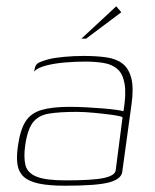

<svg xmlns="http://www.w3.org/2000/svg" viewBox="-20 -583 493 611"><path d="M187 8Q135 8 103 1Q71 -6 55 -21Q39 -36 35.5 -60Q32 -84 37 -118Q44 -169 61 -196Q78 -223 112 -233Q146 -243 202 -243Q227 -243 254.5 -241.5Q282 -240 307 -238Q332 -236 349.5 -233.5Q367 -231 373 -229Q382 -284 376.5 -316Q371 -348 354 -363Q337 -378 310.5 -382.5Q284 -387 251 -387Q218 -387 184.5 -384Q151 -381 125 -374Q99 -367 88 -355L90 -362Q92 -379 106.5 -385Q121 -391 133 -394Q151 -399 183 -402Q215 -405 246 -405Q287 -405 318.5 -400.5Q350 -396 370 -380.5Q390 -365 398 -333.5Q406 -302 398 -247L369 -36Q366 -13 327 -2.5Q288 8 187 8ZM189 -9Q275 -9 310 -16.5Q345 -24 348 -40L370 -210Q363 -214 337 -217.5Q311 -221 279.5 -224Q248 -227 224 -227Q170 -227 136 -221.5Q102 -216 84.5 -193Q67 -170 60 -119Q55 -82 61 -57.5Q67 -33 96 -21Q125 -9 189 -9ZM239 -460 350 -563 366 -544 254 -460Z"/></svg>

Font: Genos Thin Thin
Style: Italic
Weight: 250
Italic angle: -8°
Version: Version 1.010